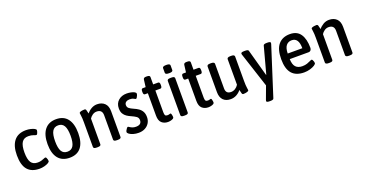

<svg xmlns="http://www.w3.org/2000/svg" viewBox="-40 -1507 4784 2517"><g transform="rotate(-20 2352.5 -248.5)"><path d="M268 7Q157 7 101.5 -58Q46 -123 46 -259Q46 -390 102 -460Q158 -530 269 -530Q302 -530 334 -522.5Q366 -515 386 -504Q406 -493 406 -481Q406 -472 402 -458.5Q398 -445 392 -434Q386 -423 378 -423Q367 -423 340.5 -434Q314 -445 270 -445Q209 -445 180.5 -400.5Q152 -356 152 -261Q152 -165 180.5 -121.5Q209 -78 273 -78Q302 -78 325 -85Q348 -92 363.5 -99Q379 -106 386 -106Q394 -106 400 -95Q406 -84 409 -70.5Q412 -57 412 -48Q412 -36 390 -23Q368 -10 334.5 -1.5Q301 7 268 7Z M689 7Q584 7 529 -61.5Q474 -130 474 -260Q474 -390 529.5 -460Q585 -530 689 -530Q794 -530 848 -460Q902 -390 902 -260Q902 -130 848 -61.5Q794 7 689 7ZM688 -78Q744 -78 770 -122.5Q796 -167 796 -261Q796 -355 770 -400Q744 -445 688 -445Q632 -445 606 -400.5Q580 -356 580 -261Q580 -167 605.5 -122.5Q631 -78 688 -78Z M1065 2Q1040 2 1030 -4.5Q1020 -11 1020 -23V-366Q1020 -429 1015 -457.5Q1010 -486 1010 -498Q1010 -507 1024 -512.5Q1038 -518 1056 -520Q1074 -522 1084 -522Q1099 -522 1104.5 -507.5Q1110 -493 1118 -454Q1144 -487 1181 -508.5Q1218 -530 1261 -530Q1326 -530 1365.5 -492.5Q1405 -455 1405 -380V-23Q1405 -11 1395 -4.5Q1385 2 1360 2H1346Q1322 2 1311.5 -4.5Q1301 -11 1301 -23V-363Q1301 -442 1223 -442Q1191 -442 1164 -422.5Q1137 -403 1124 -380V-23Q1124 -11 1114 -4.5Q1104 2 1079 2Z M1650 9Q1610 9 1576 -1Q1542 -11 1521.5 -26Q1501 -41 1501 -55Q1501 -63 1508 -77Q1515 -91 1524.5 -102.5Q1534 -114 1541 -114Q1546 -114 1558.5 -105Q1571 -96 1592.5 -87Q1614 -78 1643 -78Q1721 -78 1721 -142Q1721 -176 1695.5 -194Q1670 -212 1631 -229Q1600 -242 1573 -260Q1546 -278 1529 -306.5Q1512 -335 1512 -381Q1512 -449 1557.5 -489.5Q1603 -530 1674 -530Q1703 -530 1732.5 -524Q1762 -518 1781 -507.5Q1800 -497 1800 -483Q1800 -474 1794.5 -459.5Q1789 -445 1781 -433Q1773 -421 1766 -421Q1761 -421 1740 -433Q1719 -445 1685 -445Q1655 -445 1634.5 -431Q1614 -417 1614 -389Q1614 -360 1635 -343.5Q1656 -327 1693 -311Q1729 -296 1758 -276Q1787 -256 1804 -225.5Q1821 -195 1821 -149Q1821 -102 1799 -66.5Q1777 -31 1738.5 -11Q1700 9 1650 9Z M2060 7Q2007 7 1972.5 -24Q1938 -55 1938 -126V-438H1898Q1876 -438 1876 -474V-487Q1876 -523 1898 -523H1938L1951 -625Q1955 -650 1988 -650H2003Q2025 -650 2034 -643.5Q2043 -637 2043 -625V-523H2112Q2135 -523 2135 -487V-474Q2135 -438 2112 -438H2043V-134Q2043 -103 2051 -91Q2059 -79 2081 -79Q2100 -79 2108.5 -83Q2117 -87 2124 -87Q2131 -87 2135.5 -75Q2140 -63 2141.5 -49Q2143 -35 2143 -30Q2143 -18 2129.5 -10Q2116 -2 2096.5 2.5Q2077 7 2060 7Z M2284 2Q2259 2 2249 -4.5Q2239 -11 2239 -23V-500Q2239 -512 2249 -518.5Q2259 -525 2284 -525H2298Q2323 -525 2333 -518.5Q2343 -512 2343 -500V-23Q2343 -11 2333 -4.5Q2323 2 2298 2ZM2291 -589Q2262 -589 2250 -595.5Q2238 -602 2238 -614V-679Q2238 -691 2250 -697.5Q2262 -704 2291 -704Q2319 -704 2331 -697.5Q2343 -691 2343 -679V-614Q2343 -602 2331 -595.5Q2319 -589 2291 -589Z M2623 7Q2570 7 2535.5 -24Q2501 -55 2501 -126V-438H2461Q2439 -438 2439 -474V-487Q2439 -523 2461 -523H2501L2514 -625Q2518 -650 2551 -650H2566Q2588 -650 2597 -643.5Q2606 -637 2606 -625V-523H2675Q2698 -523 2698 -487V-474Q2698 -438 2675 -438H2606V-134Q2606 -103 2614 -91Q2622 -79 2644 -79Q2663 -79 2671.5 -83Q2680 -87 2687 -87Q2694 -87 2698.5 -75Q2703 -63 2704.5 -49Q2706 -35 2706 -30Q2706 -18 2692.5 -10Q2679 -2 2659.5 2.5Q2640 7 2623 7Z M2935 7Q2868 7 2831 -31.5Q2794 -70 2794 -140V-499Q2794 -511 2804 -518Q2814 -525 2839 -525H2853Q2877 -525 2887.5 -518Q2898 -511 2898 -499V-155Q2898 -80 2970 -80Q3002 -80 3029.5 -97.5Q3057 -115 3074 -143V-499Q3074 -511 3084.5 -518Q3095 -525 3119 -525H3133Q3157 -525 3167.5 -518Q3178 -511 3178 -499V-157Q3178 -94 3183 -65.5Q3188 -37 3188 -26Q3188 -17 3174 -11Q3160 -5 3142 -2.5Q3124 0 3114 0Q3099 0 3093.5 -14.5Q3088 -29 3080 -68Q3055 -35 3017 -14Q2979 7 2935 7Z M3400 207Q3359 207 3359 189Q3359 183 3363 173L3429 -5L3270 -492Q3269 -495 3268.5 -499Q3268 -503 3268 -507Q3268 -525 3313 -525H3331Q3347 -525 3359 -521Q3371 -517 3373 -507L3476 -135H3480L3580 -507Q3583 -517 3595 -521Q3607 -525 3624 -525H3638Q3681 -525 3681 -507Q3681 -499 3678 -491L3461 188Q3458 199 3445.5 203Q3433 207 3415 207Z M3960 7Q3846 7 3789.5 -58Q3733 -123 3733 -258Q3733 -396 3790 -463Q3847 -530 3951 -530Q4050 -530 4097 -461Q4144 -392 4144 -269Q4144 -250 4133 -236Q4122 -222 4104 -222H3839Q3841 -146 3872.5 -112Q3904 -78 3964 -78Q4003 -78 4031.5 -88Q4060 -98 4078.5 -107.5Q4097 -117 4103 -117Q4111 -117 4117 -107Q4123 -97 4127 -84Q4131 -71 4131 -62Q4131 -48 4106 -32Q4081 -16 4041.5 -4.5Q4002 7 3960 7ZM3839 -300H4043Q4043 -446 3946 -446Q3897 -446 3868.5 -410.5Q3840 -375 3839 -300Z M4301 2Q4276 2 4266 -4.5Q4256 -11 4256 -23V-366Q4256 -429 4251 -457.5Q4246 -486 4246 -498Q4246 -507 4260 -512.5Q4274 -518 4292 -520Q4310 -522 4320 -522Q4335 -522 4340.5 -507.5Q4346 -493 4354 -454Q4380 -487 4417 -508.5Q4454 -530 4497 -530Q4562 -530 4601.5 -492.5Q4641 -455 4641 -380V-23Q4641 -11 4631 -4.5Q4621 2 4596 2H4582Q4558 2 4547.5 -4.5Q4537 -11 4537 -23V-363Q4537 -442 4459 -442Q4427 -442 4400 -422.5Q4373 -403 4360 -380V-23Q4360 -11 4350 -4.5Q4340 2 4315 2Z"/></g></svg>

Font: Asap Semi Condensed Medium
Style: Regular
Weight: 500
Width: 4
Designer: Pablo Cosgaya
Foundry: Omnibus-Type
Version: Version 3.001; ttfautohint (v1.8.4.7-5d5b)